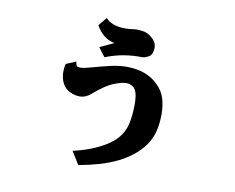

<svg xmlns="http://www.w3.org/2000/svg" viewBox="-80 -771 1160 949"><g transform="rotate(10 500.0 -297.0)"><path d="M381.8 -667Q397 -650.4 418.5 -642.3Q439.9 -634.3 463.4 -632.6Q486.8 -630.9 507.8 -633.8Q517.6 -635.7 530 -636.5Q542.5 -637.2 551.8 -636.2Q565.4 -635.3 577.4 -632.6Q589.4 -629.9 600.1 -623Q617.2 -611.8 628.7 -597.2Q640.1 -582.5 640.1 -563Q640.1 -550.3 636.2 -538.6Q632.3 -526.9 624 -520Q614.7 -513.7 602.5 -509.5Q590.3 -505.4 571.8 -506.8Q564 -507.3 549.8 -506.3Q535.6 -505.4 520.5 -503.7Q505.4 -502 494.1 -500Q474.6 -496.6 451.7 -490.2Q428.7 -483.9 403.8 -474.1L370.1 -519L440.9 -551.8Q411.1 -556.6 387 -575.9Q362.8 -595.2 347.2 -625ZM522 -446.8Q548.3 -446.8 575.7 -441.9Q603 -437 630.1 -424.1Q657.2 -411.1 682.1 -386.2Q710 -358.4 720.5 -322.5Q731 -286.6 731 -246.1Q731 -207.5 724.1 -172.1Q717.3 -136.7 698.7 -104Q680.2 -71.3 645 -40Q609.4 -8.8 565.2 13.2Q521 35.2 471.4 49.6Q421.9 64 369.1 73.2L329.1 8.8Q374.5 -1.5 415.3 -17.1Q456.1 -32.7 488.8 -52.7Q521.5 -72.8 542 -95.2Q572.3 -128.4 582 -172.6Q591.8 -216.8 591.8 -270Q591.8 -291 589.1 -310.8Q586.4 -330.6 578.1 -344.2Q570.3 -356 558.6 -361.6Q546.9 -367.2 534.2 -367.2Q520.5 -367.2 505.6 -363Q490.7 -358.9 475.1 -353Q450.2 -343.3 423.6 -325Q397 -306.6 373 -285.2Q362.3 -275.4 347.7 -268.8Q333 -262.2 317.9 -262.2Q298.3 -262.2 279.5 -269Q260.7 -275.9 250 -285.2Q232.9 -299.8 224.9 -320.8Q216.8 -341.8 216.3 -365Q215.8 -388.2 221.2 -408.2L271 -429.2Q272.5 -414.1 277.3 -408.4Q282.2 -402.8 295.9 -402.8Q305.7 -402.8 319.1 -405.8Q332.5 -408.7 348.1 -413.1Q393.1 -425.8 437.7 -436.3Q482.4 -446.8 522 -446.8Z"/></g></svg>

Font: BIZ UDMincho
Style: Bold
Weight: 700
Monospace: yes
Designer: TypeBank Co., Ltd.
Foundry: Morisawa Inc.
Version: Version 1.06